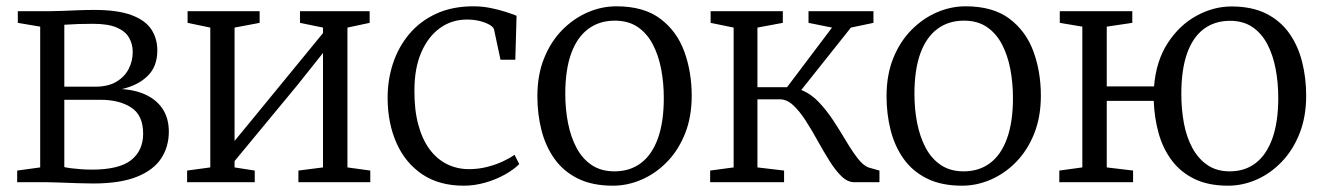

<svg xmlns="http://www.w3.org/2000/svg" viewBox="-20 -578 4196 609"><path d="M275 4Q253.5 4 224.8 3Q196 2 170.2 1Q144.5 0 130 0H34.5V-37L107.5 -47V-493.5L36.5 -505.5V-542.5H139Q155.5 -542.5 178.8 -543.5Q202 -544.5 228.2 -545.5Q254.5 -546.5 279.5 -546.5Q352 -546.5 396 -530.5Q440 -514.5 459.5 -485.5Q479 -456.5 479 -418Q479 -367 448.2 -337Q417.5 -307 366.5 -295.5Q414.5 -292 447.8 -274.8Q481 -257.5 498.2 -228.8Q515.5 -200 515.5 -160.5Q515.5 -112.5 491.2 -75.5Q467 -38.5 414 -17.2Q361 4 275 4ZM271.5 -40Q358 -40 396 -70.2Q434 -100.5 434 -154Q434 -212.5 396.2 -237Q358.5 -261.5 298.5 -261.5H184V-48Q192.5 -46 206.5 -44.2Q220.5 -42.5 237.5 -41.2Q254.5 -40 271.5 -40ZM184 -303H281.5Q323 -303 349.2 -318.8Q375.5 -334.5 388.2 -359.5Q401 -384.5 401 -413Q401 -438.5 389.2 -458.8Q377.5 -479 350 -490.8Q322.5 -502.5 275 -502.5Q251.5 -502.5 228 -501.8Q204.5 -501 184 -499.5Z M573.5 0V-37L647 -47V-490.5L575 -505.5V-542.5H803.5V-505.5L724 -490.5V-131L798 -221L1004.5 -473V-490.5L931.5 -505.5V-542.5H1152.5V-505.5L1082 -490.5V-47L1154.5 -37V0H926.5V-37L1004.5 -47V-410L924.5 -309.5L724 -67V-47L788 -37V0Z M1451 11Q1373 11 1319.2 -25.2Q1265.5 -61.5 1237.8 -124Q1210 -186.5 1209.5 -265Q1209 -324 1226.5 -376.8Q1244 -429.5 1278.2 -470.2Q1312.5 -511 1363.5 -534.5Q1414.5 -558 1481.5 -558Q1510 -558 1536.8 -552.5Q1563.5 -547 1585 -540Q1606.5 -533 1618.5 -528L1614.5 -388.5H1567.5L1547 -484.5Q1545.5 -491.5 1533.8 -498.8Q1522 -506 1503 -511Q1484 -516 1461 -516Q1413 -516 1375.5 -489Q1338 -462 1316.2 -411.8Q1294.5 -361.5 1294.5 -291.5Q1294 -229.5 1306.8 -182.5Q1319.5 -135.5 1342.8 -104.2Q1366 -73 1398 -57.2Q1430 -41.5 1467.5 -41.5Q1497.5 -41.5 1525 -48.5Q1552.5 -55.5 1575 -66Q1597.5 -76.5 1612 -87L1627 -57.5Q1609 -39.5 1580.5 -23.8Q1552 -8 1518.2 1.5Q1484.5 11 1451 11Z M1684.5 -273Q1684.5 -340.5 1705.8 -393.2Q1727 -446 1763.2 -482.8Q1799.5 -519.5 1844 -538.8Q1888.5 -558 1935 -558Q2022 -558 2074.5 -518.5Q2127 -479 2150.5 -414.5Q2174 -350 2174 -274.5Q2174 -207 2152.8 -154Q2131.5 -101 2095.5 -64.2Q2059.5 -27.5 2015 -8.2Q1970.5 11 1924 11Q1858.5 11 1812.8 -11.8Q1767 -34.5 1738.8 -74.2Q1710.5 -114 1697.5 -165Q1684.5 -216 1684.5 -273ZM1929 -34.5Q1978 -34.5 2013 -60.8Q2048 -87 2066.8 -139Q2085.5 -191 2085.5 -267Q2085.5 -315.5 2077 -359.5Q2068.5 -403.5 2050.2 -438Q2032 -472.5 2002.5 -492.5Q1973 -512.5 1930 -512.5Q1881 -512.5 1845.8 -486.2Q1810.5 -460 1791.8 -408.5Q1773 -357 1773 -280Q1773 -231.5 1781.8 -187.2Q1790.5 -143 1809 -108.5Q1827.5 -74 1857.2 -54.2Q1887 -34.5 1929 -34.5Z M2232.5 0V-37L2307 -47V-490.5L2234 -505.5V-542.5H2463V-505.5L2382.5 -490.5V-301.5H2476.5L2619 -490.5L2544.5 -505.5V-542.5H2750.5V-505.5L2679 -490.5L2521.5 -292.5Q2551.5 -281 2576.8 -254.5Q2602 -228 2623.8 -194.8Q2645.5 -161.5 2664.5 -129.5Q2683.5 -97.5 2701.2 -74.8Q2719 -52 2736 -46.5L2769.5 -37V0H2690Q2668.5 0 2649 -19Q2629.5 -38 2610.8 -68Q2592 -98 2573.5 -131.5Q2555 -165 2535.8 -195Q2516.5 -225 2496.2 -244Q2476 -263 2453.5 -263H2382.5V-47L2467 -37V0Z M2792 -273Q2792 -340.5 2813.2 -393.2Q2834.5 -446 2870.8 -482.8Q2907 -519.5 2951.5 -538.8Q2996 -558 3042.5 -558Q3129.5 -558 3182 -518.5Q3234.5 -479 3258 -414.5Q3281.5 -350 3281.5 -274.5Q3281.5 -207 3260.2 -154Q3239 -101 3203 -64.2Q3167 -27.5 3122.5 -8.2Q3078 11 3031.5 11Q2966 11 2920.2 -11.8Q2874.5 -34.5 2846.2 -74.2Q2818 -114 2805 -165Q2792 -216 2792 -273ZM3036.5 -34.5Q3085.5 -34.5 3120.5 -60.8Q3155.5 -87 3174.2 -139Q3193 -191 3193 -267Q3193 -315.5 3184.5 -359.5Q3176 -403.5 3157.8 -438Q3139.5 -472.5 3110 -492.5Q3080.5 -512.5 3037.5 -512.5Q2988.5 -512.5 2953.2 -486.2Q2918 -460 2899.2 -408.5Q2880.5 -357 2880.5 -280Q2880.5 -231.5 2889.2 -187.2Q2898 -143 2916.5 -108.5Q2935 -74 2964.8 -54.2Q2994.5 -34.5 3036.5 -34.5Z M3875.5 11Q3812.5 11 3768.5 -10.5Q3724.5 -32 3696.5 -69.5Q3668.5 -107 3655 -155.5Q3641.5 -204 3639.5 -258H3490.5V-47L3574 -37V0H3340V-37L3413 -47V-493.5L3341.5 -505.5V-542.5H3571.5V-505.5L3490.5 -493.5V-304H3640.5Q3647 -384.5 3683.8 -441.2Q3720.5 -498 3774.8 -527.8Q3829 -557.5 3886 -557.5Q3951 -557.5 3996.2 -534.8Q4041.5 -512 4069.5 -472.2Q4097.5 -432.5 4110.2 -381.5Q4123 -330.5 4123 -274.5Q4123 -207.5 4102 -154.5Q4081 -101.5 4045.2 -64.5Q4009.5 -27.5 3965.5 -8.2Q3921.5 11 3875.5 11ZM3880.5 -34.5Q3929 -34.5 3963.2 -61Q3997.5 -87.5 4016 -139.5Q4034.5 -191.5 4034.5 -267Q4034.5 -315.5 4026.2 -359.2Q4018 -403 4000 -437.5Q3982 -472 3952.8 -492Q3923.5 -512 3881.5 -512Q3833 -512 3798.2 -486Q3763.5 -460 3745.2 -408.5Q3727 -357 3727 -280Q3727 -231.5 3735.2 -187.2Q3743.5 -143 3762 -108.8Q3780.5 -74.5 3809.8 -54.5Q3839 -34.5 3880.5 -34.5Z"/></svg>

Font: Merriweather 48pt Light
Style: Regular
Weight: 300
Version: Version 2.100